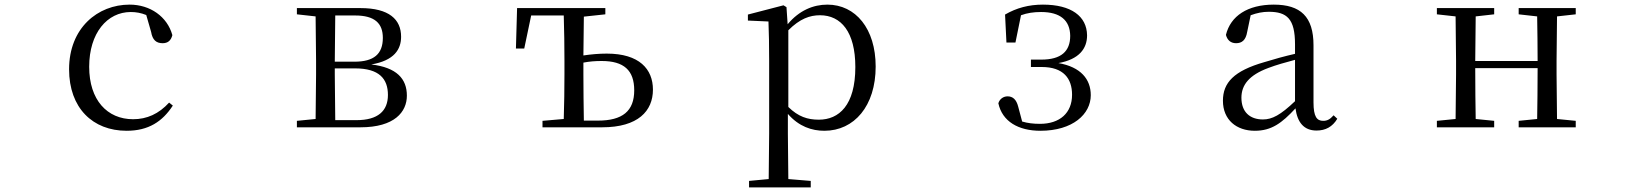

<svg xmlns="http://www.w3.org/2000/svg" viewBox="-20 -551 7040 831"><path d="M528 15C623 15 683 -25 728 -94L712 -107C667 -58 616 -35 556 -35C444 -35 366 -118 366 -262C366 -408 444 -499 546 -499C569 -499 591 -495 613 -486L634 -413C640 -378 656 -364 684 -364C706 -364 720 -375 726 -399C704 -479 630 -531 541 -531C403 -531 279 -430 279 -251C279 -84 381 15 528 15Z M1345 0H1540C1688 0 1741 -67 1741 -137C1741 -210 1697 -259 1587 -272C1687 -289 1716 -338 1716 -392C1716 -467 1664 -516 1540 -516H1265V-489L1346 -480L1348 -288V-229L1346 -36L1265 -28V0ZM1431 -484H1517C1602 -484 1637 -450 1637 -387C1637 -317 1598 -284 1514 -284H1429ZM1429 -255H1517C1621 -255 1659 -210 1659 -140C1659 -71 1616 -31 1523 -31H1431L1429 -229Z M2328 0H2586C2742 0 2806 -71 2806 -163C2806 -252 2747 -319 2606 -319C2573 -319 2539 -316 2505 -311L2507 -479L2600 -489V-516H2218L2213 -341H2249L2279 -484H2420C2422 -428 2423 -343 2423 -288V-229C2423 -174 2422 -92 2420 -36L2328 -28ZM2505 -280C2531 -285 2556 -287 2584 -287C2680 -287 2725 -247 2725 -160C2725 -70 2674 -29 2568 -29H2507C2506 -85 2505 -171 2505 -229Z M3548 15C3677 15 3770 -92 3770 -263C3770 -427 3683 -531 3561 -531C3500 -531 3439 -506 3389 -446L3384 -520L3371 -528L3217 -488V-462L3306 -458C3308 -408 3309 -355 3309 -287V27L3307 224L3222 232V260H3489V232L3392 224L3390 27V-58C3438 -3 3494 15 3548 15ZM3392 -420C3442 -470 3485 -485 3529 -485C3620 -485 3682 -413 3682 -261C3682 -95 3611 -33 3524 -33C3475 -33 3435 -46 3392 -88Z M4483 15C4623 15 4701 -57 4701 -139C4701 -208 4658 -261 4561 -278C4650 -294 4685 -340 4685 -398C4684 -481 4616 -531 4494 -531C4433 -531 4380 -517 4330 -488L4336 -367H4375L4399 -485C4426 -495 4454 -499 4486 -499C4569 -499 4611 -463 4612 -396C4612 -329 4573 -293 4487 -293H4442V-261H4489C4583 -261 4620 -211 4620 -141C4620 -62 4567 -15 4481 -15C4452 -15 4428 -18 4404 -25L4387 -89C4379 -121 4363 -134 4341 -134C4324 -134 4307 -124 4301 -104C4318 -25 4388 15 4483 15Z M5678 14C5717 14 5747 -2 5768 -37L5752 -52C5736 -34 5724 -28 5707 -28C5680 -28 5665 -45 5665 -108V-355C5665 -479 5609 -531 5493 -531C5380 -531 5306 -482 5286 -400C5292 -377 5307 -364 5330 -364C5355 -364 5372 -377 5378 -413L5393 -485C5420 -495 5445 -500 5471 -500C5550 -500 5585 -470 5585 -359V-318C5541 -308 5494 -295 5452 -282C5320 -244 5273 -193 5273 -115C5273 -32 5332 15 5411 15C5483 15 5528 -18 5587 -82C5595 -22 5623 14 5678 14ZM5585 -113C5522 -53 5486 -34 5446 -34C5390 -34 5353 -66 5353 -128C5353 -183 5386 -226 5470 -257C5504 -270 5544 -281 5585 -292Z M6553 -489 6633 -480C6634 -426 6635 -346 6635 -287H6365L6367 -480L6447 -489V-516H6199V-489L6280 -480L6282 -288V-229L6280 -36L6199 -28V0H6447V-28L6367 -36C6366 -92 6365 -177 6365 -256H6635C6635 -177 6634 -92 6633 -36L6553 -28V0H6800V-28L6719 -36L6717 -229V-288L6719 -480L6800 -489V-516H6553Z"/></svg>

Font: Harano Aji Mincho K1
Style: Regular
Weight: 400
Foundry: Masamichi Hosoda
Version: HaranoAjiMinchoK1-Regular version 20230610;ttx 4.39.4